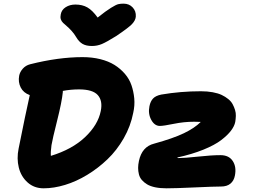

<svg xmlns="http://www.w3.org/2000/svg" viewBox="-20 -1022 1387 1052"><path d="M657.2 -1002Q687.5 -1002 706.8 -981.4Q726.1 -960.9 724.1 -931.2Q722.7 -910.6 703.6 -890.4Q684.6 -870.1 616.2 -824.2Q564.5 -792 538.6 -781Q512.7 -770 483.9 -770Q451.7 -770 431.9 -781.7Q412.1 -793.5 397.9 -817.9Q386.2 -837.9 371.3 -854Q356.4 -870.1 345.7 -878.9Q335 -887.7 325.7 -896.7Q316.4 -905.8 313 -917Q309.6 -928.2 313 -943.8Q317.4 -968.3 340.1 -982.7Q362.8 -997.1 393.1 -997.1Q431.2 -997.1 458.7 -981.4Q486.3 -965.8 515.1 -925.8Q560.1 -961.9 587.9 -979Q615.7 -996.1 627.4 -999Q639.2 -1002 657.2 -1002ZM219.2 9.8Q167 9.8 131.1 -22.5Q95.2 -54.7 83 -104Q70.8 -153.3 82 -208Q120.1 -398.9 143.1 -501Q108.4 -513.2 93.5 -542.7Q78.6 -572.3 85 -606.9Q88.9 -627.4 104.7 -645.5Q120.6 -663.6 145 -669.9Q300.3 -709 432.1 -709Q484.9 -709 529.8 -697.8Q574.7 -686.5 607.2 -666.3Q639.6 -646 664.1 -617.7Q688.5 -589.4 700.2 -555.4Q711.9 -521.5 715.6 -482.9Q719.2 -444.3 710 -403.8Q695.8 -330.6 658 -264.4Q620.1 -198.2 568.8 -149.2Q517.6 -100.1 457.5 -63.7Q397.5 -27.3 336.2 -8.8Q274.9 9.8 219.2 9.8ZM262.2 -227.1Q256.8 -188.5 258.8 -168Q375.5 -203.6 446.3 -270.8Q517.1 -337.9 532.2 -414.1Q543.5 -470.2 515.6 -501.2Q487.8 -532.2 413.1 -532.2Q368.2 -532.2 324.2 -523.9V-517.1Q318.8 -463.4 293.2 -361.6Q267.6 -259.8 262.2 -227.1ZM892.1 9.8Q857.4 9.8 830.3 4.2Q803.2 -1.5 785.9 -12Q768.6 -22.5 757.1 -35.9Q745.6 -49.3 741.2 -66.7Q736.8 -84 736.8 -101.8Q736.8 -119.6 741.2 -140.1Q757.8 -218.3 824.2 -234.9Q928.7 -263.7 987.5 -292Q1046.4 -320.3 1080.1 -354Q1070.3 -355 1043.9 -355Q988.3 -355 932.1 -343.5Q876 -332 856 -332Q826.7 -332 808.6 -365.5Q790.5 -398.9 798.8 -439.9Q804.2 -466.8 818.6 -482.2Q833 -497.6 863.8 -503.9Q970.2 -522 1081.1 -522Q1116.2 -522 1145.5 -516.6Q1174.8 -511.2 1194.8 -501.7Q1214.8 -492.2 1230.7 -479.2Q1246.6 -466.3 1254.6 -451.2Q1262.7 -436 1267.8 -419.7Q1272.9 -403.3 1272.2 -386.7Q1271.5 -370.1 1269 -354Q1264.6 -331.1 1245.8 -306.2Q1227.1 -281.2 1191.7 -254.2Q1156.2 -227.1 1094.2 -201.9Q1032.2 -176.8 952.1 -159.2Q952.1 -155.8 955.1 -155.8Q990.2 -155.8 1064.5 -163.8Q1138.7 -171.9 1188 -171.9Q1234.4 -171.9 1255.4 -139.6Q1276.4 -107.4 1267.1 -60.1Q1261.7 -31.7 1242.7 -15.9Q1223.6 0 1190.9 0Q1152.8 0 1047.1 4.9Q941.4 9.8 892.1 9.8Z"/></svg>

Font: Shantell Sans Normal
Style: Italic
Weight: 800
Italic angle: -11.31°
Designer: Stephen Nixon, Anya Danilova, Shantell Martin
Foundry: Arrow Type
Version: Version 1.006;[559af2be0]